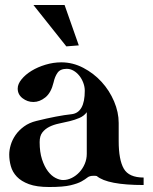

<svg xmlns="http://www.w3.org/2000/svg" viewBox="-20 -759 612 770"><path d="M456 -193Q456 -118 476.5 -82.5Q497 -47 556 -47V-17Q411 -17 368 -53Q365 -54 361.5 -54Q358 -54 355 -54Q339 -54 330.5 -47Q322 -40 307 -31.5Q292 -23 263 -16Q234 -9 177 -9Q127 -9 96 -20.5Q65 -32 47.5 -50.5Q30 -69 23.5 -92.5Q17 -116 17 -139Q17 -157 23 -177.5Q29 -198 42 -217Q55 -236 76 -251.5Q97 -267 126 -274Q211 -295 267 -301Q320 -307 320 -395Q320 -411 314 -427Q308 -443 298 -455.5Q288 -468 275 -475.5Q262 -483 248 -483Q222 -483 211 -467.5Q200 -452 195 -429Q185 -387 162 -368.5Q139 -350 114 -350Q90 -350 70.5 -365Q51 -380 51 -404Q51 -422 66.5 -441Q82 -460 106.5 -475Q131 -490 162.5 -499.5Q194 -509 226 -509Q272 -509 314 -487Q356 -465 387.5 -430.5Q419 -396 437.5 -352.5Q456 -309 456 -266ZM328 -309Q317 -294 298.5 -286Q280 -278 259 -273Q238 -268 216.5 -263.5Q195 -259 178 -250.5Q161 -242 150 -228Q139 -214 139 -189Q139 -149 148.5 -120Q158 -91 172 -72.5Q186 -54 202.5 -45.5Q219 -37 233 -37Q251 -37 268 -45.5Q285 -54 298.5 -68.5Q312 -83 320 -102Q328 -121 328 -142ZM114 -739H239L296 -577L246 -573Z"/></svg>

Font: CatShop
Style: Regular
Weight: 400
Designer: Peter Wiegel
Foundry: Peter Wiegel
Version: Version 1.000 2009 initial release